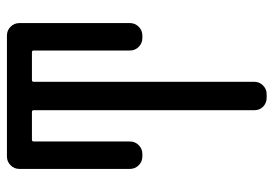

<svg xmlns="http://www.w3.org/2000/svg" viewBox="-135 -635 770 540"><g transform="rotate(-90 250.0 -365.0)"><path d="M80.1 -349.6Q65.4 -349.6 55.2 -359.9Q44.9 -370.1 44.9 -384.8V-695.3Q44.9 -710 55.2 -720.2Q65.4 -730.5 80.1 -730.5H419.9Q434.6 -730.5 444.8 -720.2Q455.1 -710 455.1 -695.3V-384.8Q455.1 -370.1 444.8 -359.9Q434.6 -349.6 419.9 -349.6H413.1Q398.4 -349.6 388.2 -359.9Q377.9 -370.1 377.9 -384.8V-655.3Q377.9 -660.2 373 -660.2H294.9Q290 -660.2 290 -655.3V-35.2Q290 -20.5 279.8 -10.3Q269.5 0 254.9 0H245.1Q230.5 0 220.2 -9.8Q210 -19.5 210 -35.2V-655.3Q210 -660.2 205.1 -660.2H127Q122.1 -660.2 122.1 -655.3V-384.8Q122.1 -370.1 111.8 -359.9Q101.6 -349.6 86.9 -349.6Z"/></g></svg>

Font: Rounded-L Mgen+ 2m regular
Style: Regular
Weight: 400
Designer: [Source Han Sans]
Ryoko NISHIZUKA  (kana & ideographs); Paul D. Hunt (Latin, Greek & Cyrillic); Wenlong ZHANG  (bopomofo
Version: Version 1.059.20150602